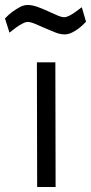

<svg xmlns="http://www.w3.org/2000/svg" viewBox="-54 -750 365 770"><path d="M94 -500H168L169 0H95ZM291 -663Q277 -648 263 -637Q250 -627 235 -619.5Q220 -612 205 -612Q188 -612 167.5 -620Q147 -628 126.5 -637Q106 -646 87.5 -654Q69 -662 57 -662Q48 -662 35 -655Q22 -648 11 -640Q-2 -630 -16 -619L-34 -676Q-20 -691 -4 -703Q10 -713 25.5 -721.5Q41 -730 57 -730Q75 -730 96 -722.5Q117 -715 137.5 -705.5Q158 -696 175.5 -688.5Q193 -681 204 -681Q212 -681 224 -687Q236 -693 247 -701Q260 -710 274 -721Z"/></svg>

Font: Panefresco 400wt
Style: Regular
Weight: 400
Foundry: Campivisivi & Chank Co
Version: Version 1.002